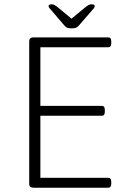

<svg xmlns="http://www.w3.org/2000/svg" viewBox="-20 -874 586 894"><path d="M136 0Q116 0 116 -18V-682Q116 -700 136 -700H484Q498 -700 498 -682V-672Q498 -654 484 -654H168V-381H454Q468 -381 468 -363V-353Q468 -335 454 -335H168V-46H484Q498 -46 498 -28V-18Q498 0 484 0ZM405 -854Q421 -854 421 -846Q421 -841 417 -835.5Q413 -830 407 -824L348 -756Q340 -747 333 -744.5Q326 -742 313 -742Q301 -742 294 -744.5Q287 -747 280 -755L221 -824Q215 -830 210.5 -836Q206 -842 206 -846Q206 -854 222 -854Q232 -854 249 -840L313 -787L377 -840Q394 -854 405 -854Z"/></svg>

Font: Asap ExtraLight
Style: Regular
Weight: 200
Designer: Pablo Cosgaya
Foundry: Omnibus-Type
Version: Version 3.001; ttfautohint (v1.8.4.7-5d5b)